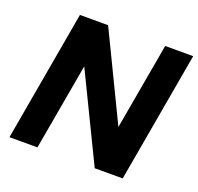

<svg xmlns="http://www.w3.org/2000/svg" viewBox="-123 -833 998 967"><g transform="rotate(20 376.5 -350.0)"><path d="M23 0 146 -700H297L521 -236L603 -700H753L630 0H480L255 -464L173 0Z"/></g></svg>

Font: DM Sans Black
Style: Italic
Weight: 900
Italic angle: -10°
Designer: Colophon Foundry, Jonny Pinhorn
Foundry: Colophon Foundry
Version: Version 4.004;gftools[0.9.30]